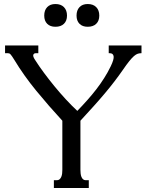

<svg xmlns="http://www.w3.org/2000/svg" viewBox="-20 -944 735 964"><path d="M535.6 -610.4Q553.2 -646.5 550.5 -661.6Q547.9 -676.8 531.7 -676.8H525.9V-715.8H690.4V-676.8H688Q679.7 -676.8 671.4 -674.1Q663.1 -671.4 652.8 -662.6Q642.6 -653.8 629.2 -637.2Q615.7 -620.6 596.7 -592.8Q576.7 -564 554.4 -534.9Q532.2 -505.9 506.1 -474.9Q480 -443.8 449.7 -410.2Q419.4 -376.5 383.8 -337.9V-91.3Q383.8 -82.5 384.8 -73.2Q385.7 -64 388.7 -56.4Q391.6 -48.8 397 -43.9Q402.3 -39.1 411.1 -39.1H425.8V0H250.5V-39.1H265.1Q273.9 -39.1 279.3 -43.9Q284.7 -48.8 287.8 -56.4Q291 -64 292 -73.2Q293 -82.5 293 -91.3V-337.9Q224.6 -412.1 162.1 -488.3Q99.6 -564.5 51.8 -643.6Q45.4 -653.8 41 -660.4Q36.6 -667 33.2 -670.7Q29.8 -674.3 26.9 -675.5Q23.9 -676.8 20.5 -676.8H5.4V-715.8H172.4V-676.8H159.7Q149.9 -676.8 147.2 -668.7Q144.5 -660.6 155.8 -643.6Q175.3 -612.8 200.4 -578.9Q225.6 -544.9 253.4 -511Q281.2 -477.1 310.5 -445.3Q339.8 -413.6 368.2 -387.2Q395 -415 418.9 -441.9Q442.9 -468.8 463.9 -496.1Q484.9 -523.4 502.9 -551.8Q521 -580.1 535.6 -610.4ZM202.1 -865.7Q202.1 -892.6 217 -908.2Q231.9 -923.8 258.3 -923.8Q285.6 -923.8 301 -908.2Q316.4 -892.6 316.4 -865.7Q316.4 -839.4 301 -824.5Q285.6 -809.6 258.3 -809.6Q231.9 -809.6 217 -824.5Q202.1 -839.4 202.1 -865.7ZM364.3 -865.7Q364.3 -892.6 379.2 -908.2Q394 -923.8 420.4 -923.8Q447.8 -923.8 463.1 -908.2Q478.5 -892.6 478.5 -865.7Q478.5 -839.4 463.1 -824.5Q447.8 -809.6 420.4 -809.6Q394 -809.6 379.2 -824.5Q364.3 -839.4 364.3 -865.7Z"/></svg>

Font: Arian AMU Serif
Style: Regular
Weight: 400
Designer: Ruben Hakobyan (Tarumian)
Foundry: Ruben Hakobyan (Tarumian)
Version: Version 1.002